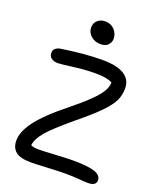

<svg xmlns="http://www.w3.org/2000/svg" viewBox="-168 -1032 943 1141"><g transform="rotate(20 303.5 -461.5)"><path d="M315.9 -793.9Q279.3 -793.9 254.6 -815.7Q230 -837.4 230 -869.1Q230 -896.5 249 -913.8Q268.1 -931.2 297.9 -931.2Q334 -931.2 356.4 -906.7Q378.9 -882.3 378.9 -850.1Q378.9 -828.1 363.3 -811Q347.7 -793.9 315.9 -793.9ZM167 7.8Q100.1 7.8 71 -15.9Q42 -39.6 42 -85Q42 -111.8 52.5 -139.9Q63 -168 88.6 -204.1Q114.3 -240.2 161.6 -285.9Q209 -331.5 277.8 -386.2Q377.4 -466.8 416.7 -515.1Q456.1 -563.5 455.1 -602.1Q422.4 -621.1 351.1 -621.1Q283.7 -621.1 208.3 -611.1Q132.8 -601.1 116.2 -601.1Q90.8 -601.1 75 -612.8Q59.1 -624.5 59.1 -647Q59.1 -662.6 70.8 -673.6Q82.5 -684.6 106 -688Q251 -710 360.8 -710Q452.6 -710 498.3 -680.7Q543.9 -651.4 543.9 -597.2Q543.9 -554.2 527.3 -518.8Q510.7 -483.4 464.4 -435.5Q418 -387.7 326.2 -313Q220.2 -224.6 179.7 -177.2Q139.2 -129.9 134.8 -88.9Q153.3 -80.1 181.2 -80.1Q214.4 -80.1 286.9 -84.5Q359.4 -88.9 400.9 -88.9Q494.6 -88.9 536.9 -74.5Q579.1 -60.1 579.1 -27.8Q579.1 6.8 527.8 6.8Q510.3 6.8 468.8 3.4Q427.2 0 383.8 0Q342.3 0 269.8 3.9Q197.3 7.8 167 7.8Z"/></g></svg>

Font: Shantell Sans Normal
Style: Regular
Weight: 400
Designer: Stephen Nixon, Anya Danilova, Shantell Martin
Foundry: Arrow Type
Version: Version 1.006;[559af2be0]